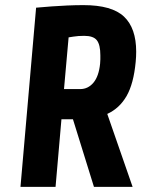

<svg xmlns="http://www.w3.org/2000/svg" viewBox="-20 -730 573 750"><path d="M510 -488Q502 -403 474.5 -355Q447 -307 399 -285L498 0H347L265 -264H220L197 0H60L121 -700Q150 -702 182 -705Q209 -707 242 -708.5Q275 -710 306 -710Q417 -710 464.5 -665Q512 -620 512 -528Q512 -518 511.5 -508.5Q511 -499 510 -488ZM371 -481Q372 -490 372 -498Q372 -506 372 -514Q372 -555 358.5 -572.5Q345 -590 309 -590Q285 -590 267 -587Q256 -585 248 -584L230 -382H293Q324 -382 345 -407Q366 -432 371 -481Z"/></svg>

Font: Share
Style: Bold Italic
Weight: 700
Designer: Ralph du Carrois
Version: Version 1.002